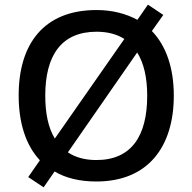

<svg xmlns="http://www.w3.org/2000/svg" viewBox="-20 -819 825 823"><path d="M725 -409C725 -526 693 -622 631 -686L680 -755L614 -799L569 -734C521 -760 462 -776 394 -776C167 -776 60 -630 60 -410C60 -293 90 -197 151 -132L101 -60L167 -16L214 -84C261 -56 321 -41 393 -41C613 -41 725 -188 725 -409ZM174 -409C174 -580 242 -683 394 -683C442 -683 482 -672 513 -652L215 -225C187 -271 174 -333 174 -409ZM611 -409C611 -238 545 -133 393 -133C343 -133 302 -145 271 -166L568 -594C597 -548 611 -485 611 -409Z"/></svg>

Font: Noto Sans Tamil UI Medium
Style: Regular
Weight: 500
Designer: Jelle Bosma - Monotype Design Team
Foundry: Monotype Imaging Inc.
Version: Version 2.004